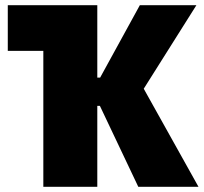

<svg xmlns="http://www.w3.org/2000/svg" viewBox="-20 -720 785 740"><path d="M147 0H355V-312H365L513 0H745L534 -378L737 -700H519L366 -421H355V-700H10V-524H147Z"/></svg>

Font: Fixel Text Black
Style: Regular
Weight: 900
Width: 4
Designer: AlfaBravo + MacPaw
Foundry: Kyrylo Tkachov, Marchela Mozhyna, Serhii Makarenko, Maria Weinstein, Zakhar Kryvoshyya
Version: Version 1.211